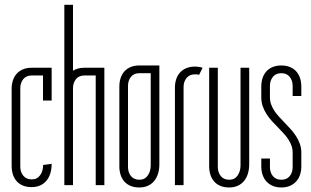

<svg xmlns="http://www.w3.org/2000/svg" viewBox="-20 -784 1315 813"><path d="M65.9 -78.1Q65.9 -55.7 78.6 -40Q91.3 -24.4 114.7 -24.4Q137.7 -24.4 150.1 -42.2Q162.6 -60.1 162.6 -85.4L198.7 -90.3Q198.7 -68.8 193.4 -50.8Q188 -32.7 177.2 -19.5Q166.5 -6.3 150.6 1Q134.8 8.3 113.8 8.3Q92.8 8.3 76.9 1.7Q61 -4.9 50.5 -16.8Q40 -28.8 34.7 -45.2Q29.3 -61.5 29.3 -81.1V-408.2Q29.3 -427.2 34.7 -443.6Q40 -460 50.8 -471.9Q61.5 -483.9 77.4 -490.5Q93.3 -497.1 114.3 -497.1H198.7V-358.4H162.1V-464.4H114.3Q90.8 -464.4 78.4 -448.7Q65.9 -433.1 65.9 -410.6Z M421.9 -497.1V0H385.3V-464.4H337.4Q314 -464.4 301.5 -448.7Q289.1 -433.1 289.1 -410.6V0H252.4V-763.7H289.1V-484.4Q298.8 -490.7 310.3 -493.9Q321.8 -497.1 337.4 -497.1Z M654.8 -88.9Q654.8 -67.4 649.4 -49.3Q644 -31.2 633.3 -18.1Q622.6 -4.9 606.7 2.4Q590.8 9.8 569.8 9.8Q548.8 9.8 533 3.2Q517.1 -3.4 506.6 -15.4Q496.1 -27.3 490.7 -43.7Q485.4 -60.1 485.4 -79.6V-418Q485.4 -437 490.7 -453.4Q496.1 -469.7 506.8 -481.7Q517.6 -493.7 533.4 -500.2Q549.3 -506.8 570.3 -506.8H654.8ZM522 -76.7Q522 -54.2 534.4 -38.6Q546.9 -22.9 570.3 -22.9Q593.3 -22.9 605.7 -40.8Q618.2 -58.6 618.2 -84V-474.1H570.3Q546.9 -474.1 534.4 -458.5Q522 -442.9 522 -420.4Z M823.2 -467.3Q815.9 -469.2 805.7 -469.2Q782.2 -469.2 769.8 -453.6Q757.3 -438 757.3 -415.5V0H720.7V-412.6Q720.7 -432.1 726.1 -448.5Q731.4 -464.8 742.2 -476.8Q752.9 -488.8 768.8 -495.4Q784.7 -502 805.7 -502Q814.5 -502 822.8 -500.7Q831.1 -499.5 837.9 -497.1Z M1035.2 -497.1V-88.9Q1035.2 -67.4 1029.8 -49.3Q1024.4 -31.2 1013.7 -18.1Q1002.9 -4.9 987.1 2.4Q971.2 9.8 950.2 9.8Q929.2 9.8 913.3 3.2Q897.5 -3.4 887 -15.4Q876.5 -27.3 871.1 -43.7Q865.7 -60.1 865.7 -79.6V-497.1H902.3V-76.7Q902.3 -54.2 914.8 -38.6Q927.2 -22.9 950.7 -22.9Q973.6 -22.9 986.1 -40.8Q998.5 -58.6 998.5 -84V-497.1Z M1086.4 -112.8H1123V-76.2Q1123 -53.7 1135.5 -38.3Q1147.9 -22.9 1171.4 -22.9Q1194.3 -22.9 1206.8 -38.3Q1219.2 -53.7 1219.2 -76.2V-137.7Q1219.2 -153.8 1214.1 -167.7Q1209 -181.6 1200.4 -194.6Q1191.9 -207.5 1180.9 -219.2Q1169.9 -231 1158.7 -242.7Q1145 -256.3 1132.1 -270.5Q1119.1 -284.7 1108.9 -300.5Q1098.6 -316.4 1092.5 -334Q1086.4 -351.6 1086.4 -372.1V-417.5Q1086.4 -437 1091.8 -453.4Q1097.2 -469.7 1107.9 -481.7Q1118.7 -493.7 1134.5 -500.2Q1150.4 -506.8 1171.4 -506.8Q1191.9 -506.8 1207.8 -500.2Q1223.6 -493.7 1234.4 -481.7Q1245.1 -469.7 1250.5 -453.4Q1255.9 -437 1255.9 -417.5V-377.4H1219.2V-420.4Q1219.2 -442.9 1206.8 -458.5Q1194.3 -474.1 1171.4 -474.1Q1147.9 -474.1 1135.5 -458.5Q1123 -442.9 1123 -420.4V-372.1Q1123 -355.5 1128.4 -341.1Q1133.8 -326.7 1142.3 -314Q1150.9 -301.3 1161.9 -289.3Q1172.9 -277.3 1184.1 -265.6Q1197.8 -251.5 1210.7 -237.3Q1223.6 -223.1 1233.6 -207.5Q1243.7 -191.9 1249.8 -174.6Q1255.9 -157.2 1255.9 -137.7V-79.6Q1255.9 -60.5 1250.5 -44.2Q1245.1 -27.8 1234.4 -15.9Q1223.6 -3.9 1207.8 2.9Q1191.9 9.8 1171.4 9.8Q1150.4 9.8 1134.5 2.9Q1118.7 -3.9 1107.9 -15.9Q1097.2 -27.8 1091.8 -44.2Q1086.4 -60.5 1086.4 -79.6Z"/></svg>

Font: Tulpen One
Style: Regular
Weight: 400
Designer: Naima Ben Ayed
Foundry: Naima Ben Ayed, Anton Koovit
Version: Version 1.002